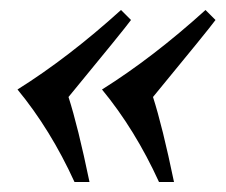

<svg xmlns="http://www.w3.org/2000/svg" viewBox="-20 -428 451 384"><path d="M328 -64H298Q250 -169 184 -249Q286 -313 391 -408L411 -388Q398 -370 286 -234Q305 -175 328 -64ZM159 -64H129Q81 -169 15 -249Q117 -313 222 -408L242 -388Q229 -370 117 -234Q136 -175 159 -64Z"/></svg>

Font: Justus
Style: Italic
Weight: 400
Italic angle: -12°
Version: Version 001.001